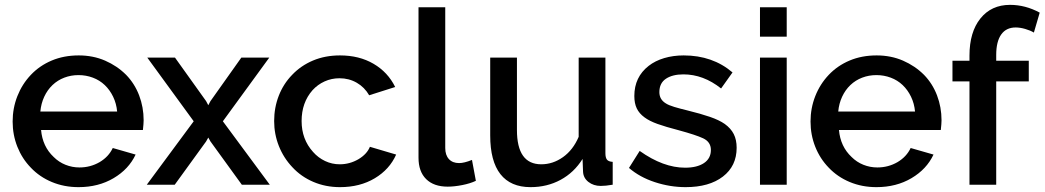

<svg xmlns="http://www.w3.org/2000/svg" viewBox="-20 -760 4298 790"><path d="M538 -124 444 -151Q427 -115 390 -93Q352 -71 307 -71Q277 -71 249.5 -82Q222 -93 201 -114Q155 -157 149 -225H568Q571 -252 571 -265Q571 -319 552.5 -367.5Q534 -416 499 -452Q462 -489 412.5 -510.5Q363 -532 304 -532Q243 -532 193 -511Q143 -490 107 -452Q71 -414 51.5 -364.5Q32 -315 32 -260Q32 -205 51.5 -156Q71 -107 107 -70Q143 -32 193.5 -11Q244 10 303 10Q385 10 447.5 -27Q510 -64 538 -124ZM196 -410Q217 -430 244.5 -440.5Q272 -451 303 -451Q334 -451 362 -440.5Q390 -430 411 -410Q432 -390 445.5 -362Q459 -334 462 -301H146Q149 -334 162 -362Q175 -390 196 -410Z M777 -261 584 0H699L828 -178L837 -194L846 -178L975 0H1090L897 -261L1088 -523H973L846 -344L837 -327L828 -344L700 -523H586Z M1183 -72Q1219 -33 1269.5 -11.5Q1320 10 1379 10Q1461 10 1522 -26.5Q1583 -63 1610 -124L1502 -156Q1490 -126 1455 -105Q1419 -84 1378 -84Q1346 -84 1317.5 -97.5Q1289 -111 1268 -135Q1221 -187 1221 -262Q1221 -338 1266 -389Q1287 -412 1315.5 -425Q1344 -438 1377 -438Q1416 -438 1448 -419.5Q1480 -401 1499 -368L1606 -402Q1576 -463 1517 -497.5Q1458 -532 1379 -532Q1318 -532 1268 -511Q1218 -490 1182 -452Q1146 -415 1127 -366Q1108 -317 1108 -262Q1108 -208 1127.5 -159Q1147 -110 1183 -72Z M1822 8Q1849 8 1882 1.5Q1915 -5 1938 -16L1922 -102Q1890 -89 1869 -89Q1842 -89 1827 -105.5Q1812 -122 1812 -151V-730H1702V-111Q1702 -54 1733.5 -23Q1765 8 1822 8Z M2377 -106 2379 -54Q2380 -28 2401 -11.5Q2422 5 2452 5Q2472 5 2501 0V-94Q2484 -95 2477.5 -103Q2471 -111 2471 -130V-523H2361V-197Q2338 -143 2296.5 -113.5Q2255 -84 2207 -84Q2107 -84 2107 -225V-523H1997V-203Q1997 -97 2039 -43.5Q2081 10 2163 10Q2231 10 2286.5 -20Q2342 -50 2377 -106Z M3011 -152Q3011 -185 2999 -208.5Q2987 -232 2962 -250Q2939 -266 2901.5 -279Q2864 -292 2807 -306Q2778 -313 2754.5 -320Q2731 -327 2719 -335Q2693 -351 2693 -381Q2693 -418 2720 -436Q2747 -454 2792 -454Q2874 -454 2947 -396L2994 -462Q2912 -532 2793 -532Q2750 -532 2713 -521Q2676 -510 2649 -489Q2590 -443 2590 -365Q2590 -335 2600 -314Q2610 -293 2632 -277Q2652 -262 2685.5 -250Q2719 -238 2773 -224Q2843 -205 2873 -191Q2905 -176 2905 -143Q2905 -108 2876.5 -89Q2848 -70 2799 -70Q2709 -70 2612 -139L2568 -69Q2612 -31 2674.5 -10.5Q2737 10 2801 10Q2898 10 2954.5 -33.5Q3011 -77 3011 -152Z M3217 -730H3107V-609H3217ZM3217 -523H3107V0H3217Z M3821 -124 3727 -151Q3710 -115 3673 -93Q3635 -71 3590 -71Q3560 -71 3532.5 -82Q3505 -93 3484 -114Q3438 -157 3432 -225H3851Q3854 -252 3854 -265Q3854 -319 3835.5 -367.5Q3817 -416 3782 -452Q3745 -489 3695.5 -510.5Q3646 -532 3587 -532Q3526 -532 3476 -511Q3426 -490 3390 -452Q3354 -414 3334.5 -364.5Q3315 -315 3315 -260Q3315 -205 3334.5 -156Q3354 -107 3390 -70Q3426 -32 3476.5 -11Q3527 10 3586 10Q3668 10 3730.5 -27Q3793 -64 3821 -124ZM3479 -410Q3500 -430 3527.5 -440.5Q3555 -451 3586 -451Q3617 -451 3645 -440.5Q3673 -430 3694 -410Q3715 -390 3728.5 -362Q3742 -334 3745 -301H3429Q3432 -334 3445 -362Q3458 -390 3479 -410Z M4079 -425H4213V-510H4079V-534Q4079 -589 4099.5 -618Q4120 -647 4159 -647Q4177 -647 4198 -641Q4219 -635 4234 -626L4258 -708Q4199 -740 4136 -740Q4059 -740 4014 -684Q3969 -628 3969 -531V-510H3899V-425H3969V0H4079Z"/></svg>

Font: RT Raleway SemiBold
Style: Regular
Weight: 400
Designer: Matt McInerney, Pablo Impallari, Rodrigo Fuenzalida — Edited by Milan Moffatt in April 2016
Foundry: Matt McInerney, Pablo Impallari, Rodrigo Fuenzalida — Edited by Milan Moffatt in April 2016
Version: Version 3.001